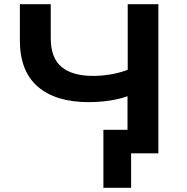

<svg xmlns="http://www.w3.org/2000/svg" viewBox="-20 -725 885 908"><path d="M600 163H469V-111H665V0H600ZM583 0V-270Q562 -262 532.5 -255.5Q503 -249 468.5 -245.5Q434 -242 399 -242Q244 -242 159 -315Q74 -388 74 -534V-705H220V-544Q220 -451 271 -408.5Q322 -366 421 -366Q459 -366 502 -373Q545 -380 584 -395V-705H729V0Z"/></svg>

Font: Nunito Sans 7pt SemiExpanded
Style: Bold
Weight: 700
Width: 6
Designer: Vernon Adams
Foundry: Vernon Adams
Version: Version 3.101;gftools[0.9.27]